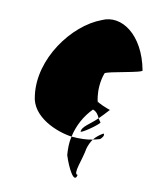

<svg xmlns="http://www.w3.org/2000/svg" viewBox="-75 -603 618 759"><g transform="rotate(10 233.5 -223.5)"><path d="M65 -196C72 -110 177 -69 236 -61C246 -107 269 -149 301 -181C316 -176 323 -164 329 -151C340 -162 353 -175 367 -191C360 -193 311 -212 314 -217C322 -188 294 -257 321 -330C329 -340 476 -358 467 -368C441 -506 348 -570 273 -535C160 -493 46 -341 65 -196ZM236 -61C230 -37 230 -11 232 14C247 62 278 124 286 84C265 84 295 20 302 -24C306 -38 312 -52 321 -64C300 -59 269 -58 236 -61ZM268 -86C279 -86 340 -130 339 -136C335 -141 332 -146 329 -151C300 -122 268 -108 268 -86ZM314 -217V-218ZM321 -64C329 -66 340 -68 349 -71C355 -76 366 -88 359 -95C346 -88 331 -77 321 -64ZM368 -192 367 -191C368 -191 369 -191 368 -190Z"/></g></svg>

Font: Ampere
Style: UltCndIta
Weight: 400
Version: Version 1